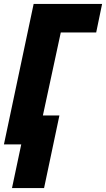

<svg xmlns="http://www.w3.org/2000/svg" viewBox="-25 -734 539 976"><path d="M83 0H-5L146 -714H494L464 -569H284L193 -147H277L199 222H36Z"/></svg>

Font: Noto Sans UI CondBlack
Style: Italic
Weight: 900
Width: 3
Italic angle: -12°
Designer: Monotype Design Team
Foundry: Monotype Imaging Inc.
Version: Version 1.001